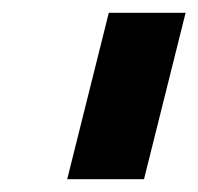

<svg xmlns="http://www.w3.org/2000/svg" viewBox="-20 -695 310 300"><path d="M85 -415 150 -675H270L205 -415Z"/></svg>

Font: Funnel Sans ExtraBold
Style: Italic
Weight: 800
Italic angle: -14.036°
Version: Version 1.000; Beta; Release 5; Build 24; ttfautohint (v1.8.